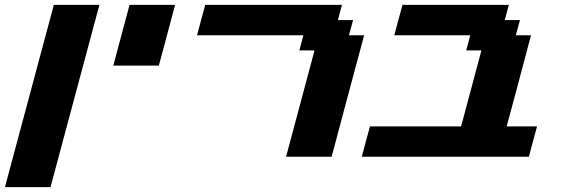

<svg xmlns="http://www.w3.org/2000/svg" viewBox="-54 -645 2320 790"><path d="M-33.7 125H153.8Q187.5 0 254.4 -250Q321.3 -500 355 -625H167.5Q133.8 -500 66.9 -250Q0 0 -33.7 125Z M412.1 -375H599.6Q610.8 -416.5 633.1 -500Q655.3 -583.5 666.5 -625H479Q467.8 -583.5 445.6 -500Q423.3 -416.5 412.1 -375Z M1123 0H1310.5Q1332.5 -83 1377.2 -250Q1421.9 -417 1444.3 -500H1381.8L1398.9 -562.5H1336.4L1353 -625H790.5Q784.7 -604 773.4 -562.3Q762.2 -520.5 756.8 -500H1194.3L1177.7 -437.5H1240.2Z M1434.6 0H2122.1Q2127.4 -21 2138.7 -62.5Q2149.9 -104 2155.8 -125H2030.8Q2047.9 -187.5 2081.1 -312.5Q2114.3 -437.5 2130.9 -500H2068.4L2085.4 -562.5H2022.9L2039.6 -625H1602.1Q1596.2 -604 1585 -562.3Q1573.7 -520.5 1568.4 -500H1880.9L1864.3 -437.5H1926.8L1843.3 -125H1468.3Q1462.4 -104 1451.2 -62.5Q1439.9 -21 1434.6 0Z"/></svg>

Font: Faithful 32x
Style: SemiboldOblique
Weight: 400
Foundry: Faithful Resource Pack
Version: Version 1.0; January 27, 2023